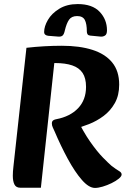

<svg xmlns="http://www.w3.org/2000/svg" viewBox="-20 -915 637 944"><path d="M447 9Q417 9 382.5 -30.5Q348 -70 313.5 -133.5Q279 -197 248 -270Q244 -279 239.5 -288.5Q235 -298 235 -308Q235 -319 242 -323.5Q249 -328 257 -329Q325 -342 364 -383Q403 -424 403 -488Q403 -531 386 -556.5Q369 -582 335 -593.5Q301 -605 251 -605H247L181 8H80Q59 8 51 -8Q43 -24 43 -51Q43 -71 46 -96L110 -680Q154 -685 197.5 -687.5Q241 -690 284 -690Q371 -690 434 -670Q497 -650 531.5 -608Q566 -566 566 -499Q566 -446 544.5 -408Q523 -370 489.5 -345Q456 -320 418 -305Q380 -290 347 -282L353 -342Q389 -267 423.5 -218Q458 -169 486 -140.5Q514 -112 528 -100Q553 -81 565.5 -74Q578 -67 578 -57Q578 -48 564 -36.5Q550 -25 528.5 -14.5Q507 -4 485 2.5Q463 9 447 9ZM362 -895Q434 -895 470 -857Q506 -819 506 -766Q506 -746 496 -740Q486 -734 475 -735L423 -740Q414 -741 410.5 -746.5Q407 -752 407 -759Q407 -798 397 -817Q387 -836 359 -836Q332 -836 319.5 -818Q307 -800 299 -766Q295 -747 288 -740.5Q281 -734 267 -735L217 -739Q208 -740 202.5 -744.5Q197 -749 197 -758Q197 -785 215.5 -817Q234 -849 271.5 -872Q309 -895 362 -895Z"/></svg>

Font: Alkatra SemiBold
Style: Regular
Weight: 600
Designer: Suman Bhandary
Version: Version 1.100;gftools[0.9.22]